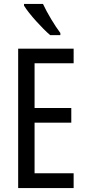

<svg xmlns="http://www.w3.org/2000/svg" viewBox="-20 -963 442 983"><path d="M200 -943H103V-934C129 -891 197 -817 237 -783H289V-794C261 -831 221 -897 200 -943ZM357 0V-76H157V-335H345V-410H157V-639H357V-714H73V0Z"/></svg>

Font: Noto Sans Arabic UI XCn
Style: Regular
Weight: 400
Width: 2
Designer: Monotype Design Team, Nadine Chahine and Nizar Qandah
Foundry: Monotype Imaging Inc.
Version: Version 2.010